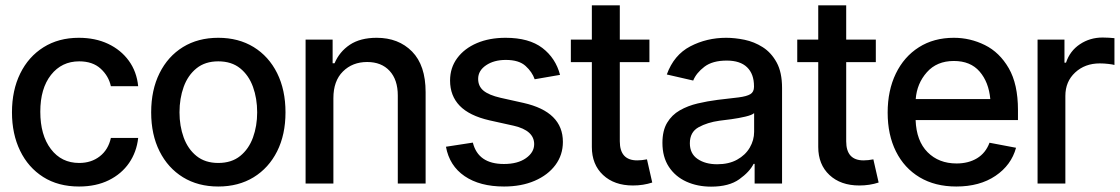

<svg xmlns="http://www.w3.org/2000/svg" viewBox="-20 -696 4246 728"><path d="M279.8 11.2Q200.7 11.2 143.8 -24.9Q86.9 -61 56.2 -124.5Q25.4 -188 25.4 -270Q25.4 -353.5 56.6 -417.2Q87.9 -481 145 -516.8Q202.1 -552.7 278.8 -552.7Q341.3 -552.7 389.9 -529.8Q438.5 -506.8 468.5 -465.6Q498.5 -424.3 503.9 -369.1H400.4Q392.1 -407.7 361.8 -435.5Q331.5 -463.4 280.3 -463.4Q213.9 -463.4 173.3 -411.9Q132.8 -360.4 132.8 -272.5Q132.8 -183.6 172.9 -130.9Q212.9 -78.1 280.3 -78.1Q326.2 -78.1 358.4 -103.3Q390.6 -128.4 400.4 -172.9H503.9Q498 -119.6 469.5 -78.1Q440.9 -36.6 392.6 -12.7Q344.2 11.2 279.8 11.2Z M807.6 11.2Q731 11.2 673.8 -23.9Q616.7 -59.1 585 -122.3Q553.2 -185.5 553.2 -270Q553.2 -355 585 -418.7Q616.7 -482.4 673.8 -517.6Q731 -552.7 807.6 -552.7Q884.3 -552.7 941.7 -517.6Q999 -482.4 1030.8 -418.7Q1062.5 -355 1062.5 -270Q1062.5 -185.5 1030.8 -122.3Q999 -59.1 941.7 -23.9Q884.3 11.2 807.6 11.2ZM807.6 -78.1Q857.9 -78.1 890.6 -104.5Q923.3 -130.9 939.2 -174.6Q955.1 -218.3 955.1 -270Q955.1 -322.8 939.2 -366.7Q923.3 -410.6 890.6 -437Q857.9 -463.4 807.6 -463.4Q757.8 -463.4 725.1 -437Q692.4 -410.6 676.5 -366.7Q660.6 -322.8 660.6 -270Q660.6 -218.3 676.5 -174.6Q692.4 -130.9 725.1 -104.5Q757.8 -78.1 807.6 -78.1Z M1244.1 -323.7V0H1138.7V-545.9H1241.2V-456.1H1248.5Q1267.1 -500 1306.6 -526.4Q1346.2 -552.7 1408.2 -552.7Q1491.2 -552.7 1542.5 -500.5Q1593.8 -448.2 1593.8 -346.7V0H1488.3V-334Q1488.3 -393.6 1457.3 -427.2Q1426.3 -460.9 1372.1 -460.9Q1316.4 -460.9 1280.3 -425Q1244.1 -389.2 1244.1 -323.7Z M2103.5 -412.1 2007.3 -395.5Q1998 -422.9 1972.9 -445.8Q1947.8 -468.8 1897.9 -468.8Q1853 -468.8 1823 -448.5Q1793 -428.2 1793 -397Q1793 -369.1 1813.2 -352.3Q1833.5 -335.4 1877.9 -325.2L1965.3 -305.7Q2114.3 -272 2114.3 -158.2Q2114.3 -108.4 2085.9 -70.3Q2057.6 -32.2 2007.3 -10.5Q1957 11.2 1891.1 11.2Q1799.3 11.2 1741.7 -28.1Q1684.1 -67.4 1670.9 -139.6L1772.9 -155.3Q1793 -74.2 1890.6 -74.2Q1942.9 -74.2 1974.1 -96.2Q2005.4 -118.2 2005.4 -149.4Q2005.4 -201.2 1928.2 -219.2L1835.9 -239.7Q1759.3 -257.3 1722.9 -295.2Q1686.5 -333 1686.5 -390.6Q1686.5 -439 1713.6 -475.6Q1740.7 -512.2 1788.1 -532.5Q1835.4 -552.7 1897 -552.7Q1985.8 -552.7 2036.4 -514.2Q2086.9 -475.6 2103.5 -412.1Z M2442.4 -545.9V-460.4H2330.1V-160.2Q2330.1 -87.9 2396 -87.9Q2413.1 -87.9 2433.1 -91.8L2453.1 -3.9Q2418.9 7.3 2379.9 7.3Q2309.1 7.3 2266.6 -32.5Q2224.1 -72.3 2224.1 -138.7V-460.4H2144.5V-545.9H2224.1V-675.8H2330.1V-545.9Z M2676.3 11.7Q2624.5 11.7 2582.5 -7.3Q2540.5 -26.4 2516.1 -63.5Q2491.7 -100.6 2491.7 -154.3Q2491.7 -200.7 2509.5 -230.5Q2527.3 -260.3 2557.6 -277.6Q2587.9 -294.9 2625.2 -303.7Q2662.6 -312.5 2701.2 -317.4Q2750 -322.8 2780.5 -326.7Q2811 -330.6 2825 -338.9Q2838.9 -347.2 2838.9 -366.7V-369.1Q2838.9 -415.5 2812.7 -440.9Q2786.6 -466.3 2735.4 -466.3Q2681.6 -466.3 2650.9 -442.9Q2620.1 -419.4 2608.4 -390.6L2508.3 -413.6Q2535.2 -487.8 2597.4 -520.3Q2659.7 -552.7 2733.4 -552.7Q2766.1 -552.7 2803 -545.2Q2839.8 -537.6 2872.1 -517.1Q2904.3 -496.6 2924.8 -459.2Q2945.3 -421.9 2945.3 -362.3V0H2841.3V-74.7H2837.4Q2822.3 -44.4 2783.2 -16.4Q2744.1 11.7 2676.3 11.7ZM2699.2 -73.2Q2743.7 -73.2 2774.9 -90.6Q2806.2 -107.9 2822.8 -136.2Q2839.4 -164.6 2839.4 -196.3V-267.1Q2831.5 -259.8 2806.6 -253.9Q2781.7 -248 2753.4 -244.1Q2725.1 -240.2 2708 -238.3Q2662.1 -231.9 2628.9 -213.6Q2595.7 -195.3 2595.7 -152.8Q2595.7 -113.3 2625 -93.3Q2654.3 -73.2 2699.2 -73.2Z M3300.8 -545.9V-460.4H3188.5V-160.2Q3188.5 -87.9 3254.4 -87.9Q3271.5 -87.9 3291.5 -91.8L3311.5 -3.9Q3277.3 7.3 3238.3 7.3Q3167.5 7.3 3125 -32.5Q3082.5 -72.3 3082.5 -138.7V-460.4H3002.9V-545.9H3082.5V-675.8H3188.5V-545.9Z M3606 11.2Q3525.4 11.2 3467 -23.7Q3408.7 -58.6 3377.2 -121.6Q3345.7 -184.6 3345.7 -269Q3345.7 -353 3376.7 -417Q3407.7 -481 3464.1 -516.8Q3520.5 -552.7 3596.7 -552.7Q3658.7 -552.7 3714.4 -525.1Q3770 -497.6 3804.9 -437.3Q3839.8 -377 3839.8 -278.8V-240.7H3451.7Q3454.6 -161.6 3497.1 -118.9Q3539.6 -76.2 3606.9 -76.2Q3651.9 -76.2 3684.6 -95.9Q3717.3 -115.7 3731.9 -154.8L3832.5 -135.7Q3814.5 -69.8 3754.6 -29.3Q3694.8 11.2 3606 11.2ZM3596.7 -464.8Q3532.2 -464.8 3494.4 -422.1Q3456.5 -379.4 3452.1 -320.3H3734.9Q3729 -384.8 3694.3 -424.8Q3659.7 -464.8 3596.7 -464.8Z M3914.1 0V-545.9H4016.1V-458.5H4022Q4036.6 -502.9 4074.7 -528.3Q4112.8 -553.7 4160.6 -553.7Q4170.4 -553.7 4183.8 -553Q4197.3 -552.2 4205.6 -551.3V-449.7Q4199.2 -451.7 4182.9 -453.6Q4166.5 -455.6 4149.9 -455.6Q4093.8 -455.6 4056.6 -421.1Q4019.5 -386.7 4019.5 -332.5V0Z"/></svg>

Font: Inter Tight Medium
Style: Regular
Weight: 500
Designer: Rasmus Andersson
Foundry: rsms
Version: Version 3.004; ttfautohint (v1.8.4.7-5d5b)